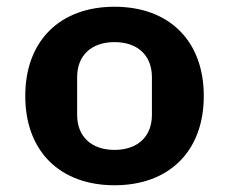

<svg xmlns="http://www.w3.org/2000/svg" viewBox="-20 -538 678 570"><path d="M320 12C482 12 585 -89 585 -253C585 -417 482 -518 320 -518C158 -518 55 -417 55 -253C55 -89 158 12 320 12ZM320 -93C253 -93 209 -131 209 -197V-309C209 -375 253 -413 320 -413C387 -413 431 -375 431 -309V-197C431 -131 387 -93 320 -93Z"/></svg>

Font: IBM Plex Thai Looped
Style: Bold
Weight: 700
Designer: Mike Abbink, Paul van der Laan, Pieter van Rosmalen, Ben Mitchell, Mark Frömberg
Foundry: Bold Monday
Version: Version 1.0